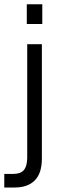

<svg xmlns="http://www.w3.org/2000/svg" viewBox="-50 -710 290 883"><path d="M-30.3 89.8H10.7Q44.9 89.8 59.6 72.3Q75.2 53.7 75.2 14.6V-506.8H142.6V18.6Q142.6 85.9 111.3 118.2Q79.1 152.3 17.6 152.3H-30.3ZM73.2 -690.4H144.5V-599.6H73.2Z"/></svg>

Font: Dinish
Style: Regular
Weight: 400
Designer: Bert Driehuis
Foundry: Playbeing
Version: Version 3.006; git-39231f3c-release